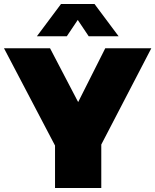

<svg xmlns="http://www.w3.org/2000/svg" viewBox="-30 -943 779 963"><path d="M360 -843 305 -761H155L276 -923H444L565 -761H415ZM729 -701 478 -218V0H246V-213L-10 -701H221L362 -431L498 -701Z"/></svg>

Font: MontserratBlack
Style: Regular
Weight: 900
Designer: Julieta Ulanovsky
Foundry: Julieta Ulanovsky
Version: Version 4.000